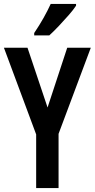

<svg xmlns="http://www.w3.org/2000/svg" viewBox="-20 -957 482 977"><path d="M222 -410 322 -714H442L278 -276V0H164V-273L0 -714H120ZM367 -928Q354 -908 330 -880.5Q306 -853 279.5 -825Q253 -797 231 -777H154V-789Q181 -829 202 -866.5Q223 -904 238 -937H367Z"/></svg>

Font: Noto Sans Sinhala ExtraCondensed SemiBold
Style: Regular
Weight: 600
Width: 2
Designer: Jelle Bosma - Monotype Design Team
Foundry: Monotype Imaging Inc.
Version: Version 2.006; ttfautohint (v1.8.4.7-5d5b)